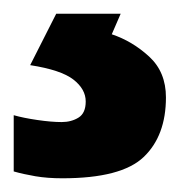

<svg xmlns="http://www.w3.org/2000/svg" viewBox="-38 -20 263 280"><path d="M204 122Q204 178 171.5 209Q139 240 53 240Q31 240 13.5 237Q-4 234 -18 230V148Q-4 152 16.5 155Q37 158 52 158Q66 158 76.5 151.5Q87 145 87 128Q87 110 69 96Q51 82 6 75L44 0H138L125 30Q155 40 179.5 62.5Q204 85 204 122Z"/></svg>

Font: Noto Sans Telugu
Style: Bold
Weight: 700
Designer: Jelle Bosma - Monotype Design Team
Foundry: Monotype Imaging Inc.
Version: Version 2.005; ttfautohint (v1.8.4.7-5d5b)